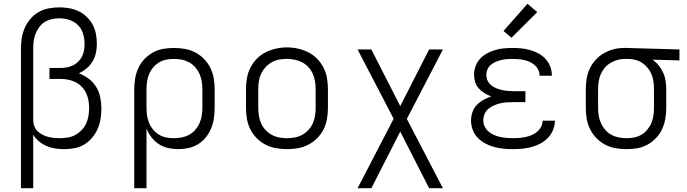

<svg xmlns="http://www.w3.org/2000/svg" viewBox="-20 -782 3640 1017"><path d="M91 215V-525Q91 -553 95.5 -581Q100 -609 111.5 -635Q123 -661 141.5 -682.5Q160 -704 184.5 -718Q209 -732 237 -737.5Q265 -743 294 -743Q320 -743 346 -738.5Q372 -734 395.5 -723Q419 -712 438.5 -693.5Q458 -675 470.5 -652Q483 -629 488 -603Q493 -577 493 -551Q493 -526 488 -502Q483 -478 470.5 -457Q458 -436 439 -420Q420 -404 398 -394Q426 -383 450 -365Q474 -347 489.5 -321.5Q505 -296 511 -266.5Q517 -237 517 -207Q517 -179 512.5 -151.5Q508 -124 497 -99Q486 -74 468 -52.5Q450 -31 426 -16.5Q402 -2 374.5 3Q347 8 320 8Q296 8 272.5 4.5Q249 1 227 -8.5Q205 -18 186.5 -33Q168 -48 156 -69V215ZM296 -50Q317 -50 338.5 -53.5Q360 -57 378.5 -67Q397 -77 412 -92.5Q427 -108 436 -127Q445 -146 448.5 -167.5Q452 -189 452 -210Q452 -230 448.5 -250.5Q445 -271 436 -289.5Q427 -308 412.5 -323Q398 -338 379.5 -347Q361 -356 341 -360Q321 -364 300 -364H242V-422H300Q317 -422 334 -425Q351 -428 366.5 -435.5Q382 -443 394.5 -455.5Q407 -468 414.5 -483Q422 -498 425 -515.5Q428 -533 428 -550Q428 -577 420 -603.5Q412 -630 393 -649Q374 -668 347.5 -676.5Q321 -685 294 -685Q274 -685 254 -680.5Q234 -676 217 -665.5Q200 -655 188 -638.5Q176 -622 168.5 -603.5Q161 -585 158.5 -565Q156 -545 156 -525V-146V-141Q157 -125 163 -110.5Q169 -96 180.5 -85.5Q192 -75 206 -68Q220 -61 235 -57Q250 -53 265.5 -51.5Q281 -50 296 -50Z M691 215V-310Q691 -339 696 -367.5Q701 -396 713 -422Q725 -448 745 -469Q765 -490 790 -504Q815 -518 843.5 -523Q872 -528 901 -528Q930 -528 959 -523Q988 -518 1014 -504.5Q1040 -491 1060.5 -470Q1081 -449 1094 -423Q1107 -397 1112 -368Q1117 -339 1117 -310V-210Q1117 -182 1113 -155Q1109 -128 1098.5 -102.5Q1088 -77 1070.5 -55Q1053 -33 1029.5 -18.5Q1006 -4 979 2Q952 8 924 8Q897 8 870.5 2Q844 -4 821.5 -18.5Q799 -33 782.5 -54.5Q766 -76 756 -101V215ZM901 -50Q922 -50 942.5 -54Q963 -58 981.5 -68Q1000 -78 1014 -94Q1028 -110 1036.5 -129Q1045 -148 1048.5 -168.5Q1052 -189 1052 -210V-310Q1052 -331 1048.5 -351.5Q1045 -372 1036.5 -391Q1028 -410 1014 -426Q1000 -442 981.5 -452Q963 -462 942.5 -466Q922 -470 901 -470Q880 -470 860 -466Q840 -462 822.5 -451.5Q805 -441 791.5 -425Q778 -409 770 -390Q762 -371 759 -350.5Q756 -330 756 -310V-210Q756 -190 759 -169.5Q762 -149 770 -130Q778 -111 791.5 -95Q805 -79 822.5 -68.5Q840 -58 860 -54Q880 -50 901 -50Z M1500 8Q1471 8 1442 3Q1413 -2 1387 -15.5Q1361 -29 1340 -50Q1319 -71 1306 -97Q1293 -123 1288 -152Q1283 -181 1283 -210V-310Q1283 -339 1288 -368Q1293 -397 1306 -423Q1319 -449 1340 -470.5Q1361 -492 1387 -505Q1413 -518 1442 -524.5Q1471 -531 1500 -531Q1529 -531 1558 -524.5Q1587 -518 1613 -505Q1639 -492 1660 -470.5Q1681 -449 1694 -423Q1707 -397 1712 -368Q1717 -339 1717 -310V-210Q1717 -181 1712 -152Q1707 -123 1694 -97Q1681 -71 1660 -50Q1639 -29 1613 -15.5Q1587 -2 1558 3Q1529 8 1500 8ZM1500 -50Q1521 -50 1542 -54Q1563 -58 1581 -68Q1599 -78 1613.5 -93.5Q1628 -109 1636.5 -128Q1645 -147 1648.5 -168Q1652 -189 1652 -210V-310Q1652 -331 1648.5 -352Q1645 -373 1636.5 -392Q1628 -411 1613 -427Q1598 -443 1579.5 -452.5Q1561 -462 1540 -466Q1519 -470 1498 -470Q1477 -470 1456.5 -466Q1436 -462 1418 -451.5Q1400 -441 1386 -425.5Q1372 -410 1363 -391Q1354 -372 1351 -351.5Q1348 -331 1348 -310V-210Q1348 -189 1351.5 -168Q1355 -147 1363.5 -128Q1372 -109 1386.5 -93.5Q1401 -78 1419 -68Q1437 -58 1458 -54Q1479 -50 1500 -50Z M1874 215 2065 -153 1874 -520H1947L2100 -220L2253 -520H2326L2135 -152L2326 215H2253L2100 -85L1947 215Z M2697 8Q2672 8 2647 5.5Q2622 3 2597.5 -3.5Q2573 -10 2550.5 -22Q2528 -34 2510.5 -52Q2493 -70 2484 -94Q2475 -118 2475 -143Q2475 -166 2482.5 -188Q2490 -210 2505.5 -226Q2521 -242 2541 -253Q2561 -264 2582 -271Q2564 -278 2546.5 -288.5Q2529 -299 2516 -313.5Q2503 -328 2497 -347.5Q2491 -367 2491 -387Q2491 -410 2499.5 -432.5Q2508 -455 2524 -472Q2540 -489 2561 -500Q2582 -511 2604.5 -517.5Q2627 -524 2650.5 -526Q2674 -528 2697 -528Q2721 -528 2744 -525.5Q2767 -523 2789.5 -516.5Q2812 -510 2833 -498.5Q2854 -487 2869.5 -470Q2885 -453 2894 -430.5Q2903 -408 2903 -385Q2903 -384 2903 -383Q2903 -382 2903 -381H2838Q2838 -382 2838 -382.5Q2838 -383 2838 -383Q2838 -398 2831 -412.5Q2824 -427 2812.5 -437Q2801 -447 2787 -453.5Q2773 -460 2758 -463.5Q2743 -467 2727.5 -468.5Q2712 -470 2697 -470Q2682 -470 2666.5 -469Q2651 -468 2636 -464.5Q2621 -461 2607 -455Q2593 -449 2581 -439.5Q2569 -430 2562.5 -415.5Q2556 -401 2556 -386Q2556 -370 2562.5 -355.5Q2569 -341 2581 -331Q2593 -321 2607.5 -315Q2622 -309 2637.5 -305.5Q2653 -302 2668.5 -300.5Q2684 -299 2700 -299H2763V-241H2700Q2683 -241 2665.5 -240Q2648 -239 2631 -235Q2614 -231 2597.5 -224Q2581 -217 2567.5 -206Q2554 -195 2547 -178.5Q2540 -162 2540 -145Q2540 -127 2547.5 -111.5Q2555 -96 2568 -85Q2581 -74 2597 -67Q2613 -60 2629.5 -56.5Q2646 -53 2663 -51.5Q2680 -50 2697 -50Q2714 -50 2731 -51.5Q2748 -53 2764.5 -56.5Q2781 -60 2796.5 -66.5Q2812 -73 2825 -84Q2838 -95 2846 -110Q2854 -125 2854 -142Q2854 -142 2854 -142Q2854 -142 2854 -143H2919Q2919 -142 2919 -141.5Q2919 -141 2919 -141Q2919 -116 2909 -92.5Q2899 -69 2881.5 -51Q2864 -33 2842 -21.5Q2820 -10 2796 -3.5Q2772 3 2747 5.5Q2722 8 2697 8ZM2689 -582 2647 -618 2774 -762 2826 -718Z M3299 8Q3270 8 3241 3Q3212 -2 3186 -15.5Q3160 -29 3139.5 -50Q3119 -71 3106 -97Q3093 -123 3088 -152Q3083 -181 3083 -210V-310Q3083 -338 3087.5 -365.5Q3092 -393 3104 -418.5Q3116 -444 3135 -465Q3154 -486 3178.5 -500Q3203 -514 3230 -521Q3257 -528 3285 -528Q3289 -528 3292.5 -528Q3296 -528 3300 -528L3579 -520V-462L3436 -466Q3455 -453 3469 -435.5Q3483 -418 3492.5 -397.5Q3502 -377 3505.5 -354.5Q3509 -332 3509 -310V-210Q3509 -181 3504 -152.5Q3499 -124 3487 -98Q3475 -72 3455 -51Q3435 -30 3410 -16Q3385 -2 3356.5 3Q3328 8 3299 8ZM3299 -50Q3320 -50 3340 -54Q3360 -58 3377.5 -68.5Q3395 -79 3408.5 -95Q3422 -111 3430 -130Q3438 -149 3441 -169.5Q3444 -190 3444 -210V-310Q3444 -329 3441.5 -348.5Q3439 -368 3432 -386Q3425 -404 3413 -419.5Q3401 -435 3385 -446.5Q3369 -458 3350.5 -463.5Q3332 -469 3312 -470H3300Q3297 -470 3294.5 -470Q3292 -470 3290 -470Q3270 -470 3250.5 -464.5Q3231 -459 3213.5 -448.5Q3196 -438 3183 -422.5Q3170 -407 3162 -388.5Q3154 -370 3151 -350Q3148 -330 3148 -310V-210Q3148 -189 3151.5 -168.5Q3155 -148 3163.5 -129Q3172 -110 3186 -94Q3200 -78 3218.5 -68Q3237 -58 3257.5 -54Q3278 -50 3299 -50Z"/></svg>

Font: Iosevka Custom Light Extended
Style: Regular
Weight: 300
Width: 7
Monospace: yes
Designer: Belleve Invis
Foundry: Belleve Invis
Version: Version 11.2.4; ttfautohint (v1.8.4)